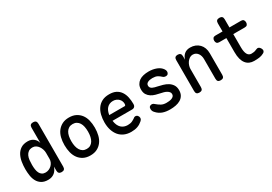

<svg xmlns="http://www.w3.org/2000/svg" viewBox="26 -1617 3547 2504"><g transform="rotate(-30 1800.0 -365.0)"><path d="M465 10Q439 10 426 -3Q413 -16 413 -42V-102Q404 -77 391 -56.5Q378 -36 360 -21.5Q342 -7 318.5 1.5Q295 10 264 10Q205 10 167 -13.5Q129 -37 108 -75Q87 -113 79.5 -161.5Q72 -210 72 -260Q72 -313 80.5 -366.5Q89 -420 111.5 -463Q134 -506 174.5 -533Q215 -560 279 -560Q332 -560 368 -531Q404 -502 413 -457V-688Q413 -715 426 -727.5Q439 -740 465 -740Q491 -740 504 -727.5Q517 -715 517 -688V-42Q517 -16 504.5 -3Q492 10 465 10ZM282 -90Q308 -90 332 -100.5Q356 -111 374 -128.5Q392 -146 402.5 -169Q413 -192 413 -217V-311Q413 -336 404.5 -362Q396 -388 381 -410Q366 -432 344 -446Q322 -460 296 -460Q256 -460 232.5 -443Q209 -426 196 -398Q183 -370 179.5 -335Q176 -300 176 -264Q176 -229 180.5 -197Q185 -165 197 -141Q209 -117 230 -103.5Q251 -90 282 -90Z M900 10Q841 10 798 -12Q755 -34 726.5 -72Q698 -110 684.5 -162.5Q671 -215 671 -276Q671 -337 684 -388.5Q697 -440 726 -478Q755 -516 798 -538Q841 -560 900 -560Q960 -560 1003 -538Q1046 -516 1074.5 -478.5Q1103 -441 1116 -389Q1129 -337 1129 -276Q1129 -215 1115.5 -162.5Q1102 -110 1073.5 -72Q1045 -34 1002 -12Q959 10 900 10ZM900 -88Q933 -88 956.5 -102Q980 -116 995.5 -141Q1011 -166 1018.5 -200.5Q1026 -235 1026 -276Q1026 -317 1019 -351Q1012 -385 996.5 -409.5Q981 -434 957 -448Q933 -462 900 -462Q867 -462 843 -448Q819 -434 803.5 -409Q788 -384 781 -350Q774 -316 774 -275Q774 -234 781.5 -200Q789 -166 804.5 -141Q820 -116 843.5 -102Q867 -88 900 -88Z M1659 -141Q1680 -141 1693 -125.5Q1706 -110 1706 -91Q1706 -80 1701.5 -70.5Q1697 -61 1683 -48Q1667 -34 1649 -23Q1631 -12 1610 -4.5Q1589 3 1565.5 6.5Q1542 10 1516 10Q1457 10 1411.5 -10Q1366 -30 1335 -67Q1304 -104 1287.5 -156Q1271 -208 1271 -272Q1271 -328 1283.5 -380.5Q1296 -433 1324 -473Q1352 -513 1396.5 -536.5Q1441 -560 1506 -560Q1567 -560 1607.5 -539Q1648 -518 1673 -481Q1698 -444 1708.5 -395Q1719 -346 1719 -289Q1719 -267 1705.5 -252.5Q1692 -238 1669 -238H1373Q1378 -200 1390.5 -172Q1403 -144 1422 -126Q1441 -108 1465.5 -99Q1490 -90 1518 -90Q1561 -90 1588 -103.5Q1615 -117 1630 -128Q1638 -136 1644.5 -138.5Q1651 -141 1659 -141ZM1373 -324H1606Q1611 -324 1616 -329.5Q1621 -335 1621 -353Q1621 -373 1613.5 -392Q1606 -411 1591 -426Q1576 -441 1554.5 -450.5Q1533 -460 1506 -460Q1477 -460 1454 -450Q1431 -440 1414.5 -422Q1398 -404 1388 -379.5Q1378 -355 1373 -324Z M2101 10Q2070 10 2041.5 6Q2013 2 1988.5 -7Q1964 -16 1942 -31Q1920 -46 1900 -69Q1889 -80 1883.5 -94.5Q1878 -109 1878 -124Q1878 -148 1891 -158.5Q1904 -169 1920 -169Q1931 -169 1940.5 -165Q1950 -161 1961 -151Q1992 -124 2023.5 -106.5Q2055 -89 2100 -89Q2117 -89 2138.5 -91Q2160 -93 2178 -99.5Q2196 -106 2208.5 -118.5Q2221 -131 2221 -152Q2221 -172 2208.5 -186Q2196 -200 2178 -210Q2160 -220 2138.5 -226Q2117 -232 2100 -235Q2065 -242 2029 -252Q1993 -262 1964 -280.5Q1935 -299 1916.5 -328.5Q1898 -358 1898 -404Q1898 -446 1914 -475.5Q1930 -505 1957 -524Q1984 -543 2021 -551.5Q2058 -560 2100 -560Q2164 -560 2217 -539.5Q2270 -519 2297 -479Q2304 -469 2307.5 -459Q2311 -449 2311 -439Q2311 -419 2299.5 -406Q2288 -393 2267 -393Q2256 -393 2244 -397Q2232 -401 2221 -412Q2200 -433 2172.5 -447Q2145 -461 2100 -461Q2079 -461 2061.5 -457.5Q2044 -454 2030.5 -447Q2017 -440 2009.5 -429.5Q2002 -419 2002 -403Q2002 -385 2011 -373Q2020 -361 2035 -353.5Q2050 -346 2067.5 -341.5Q2085 -337 2100 -334Q2138 -326 2178 -314.5Q2218 -303 2250.5 -283Q2283 -263 2304 -231Q2325 -199 2325 -151Q2325 -105 2306.5 -74Q2288 -43 2257 -24.5Q2226 -6 2185.5 2Q2145 10 2101 10Z M2591 -316V-42Q2591 -15 2578.5 -2.5Q2566 10 2539 10Q2513 10 2500.5 -2.5Q2488 -15 2488 -42V-509Q2488 -535 2500.5 -547.5Q2513 -560 2538 -560Q2563 -560 2576.5 -547.5Q2590 -535 2590 -509V-455Q2604 -504 2638 -532Q2672 -560 2726 -560Q2768 -560 2802 -546Q2836 -532 2861 -506.5Q2886 -481 2899 -445.5Q2912 -410 2912 -367V-42Q2912 -15 2899.5 -2.5Q2887 10 2861 10Q2834 10 2821.5 -2.5Q2809 -15 2809 -42V-340Q2809 -364 2802.5 -386Q2796 -408 2783.5 -425Q2771 -442 2752.5 -452.5Q2734 -463 2708 -463Q2682 -463 2660.5 -448.5Q2639 -434 2623.5 -412.5Q2608 -391 2599.5 -365Q2591 -339 2591 -316Z M3477 -530Q3501 -530 3512.5 -516.5Q3524 -503 3524 -480Q3524 -457 3512.5 -443.5Q3501 -430 3477 -430H3302V-234Q3302 -161 3322 -125.5Q3342 -90 3382 -90Q3401 -90 3419 -93Q3437 -96 3458 -106Q3480 -117 3497 -111Q3514 -105 3526 -84Q3539 -62 3534 -44Q3529 -26 3508 -16Q3477 1 3441.5 5.5Q3406 10 3365 10Q3327 10 3296 -3.5Q3265 -17 3243 -45Q3221 -73 3209.5 -116Q3198 -159 3198 -218V-430H3089Q3066 -430 3054.5 -443.5Q3043 -457 3043 -480Q3043 -503 3054.5 -516.5Q3066 -530 3090 -530H3198V-653Q3198 -680 3211 -692.5Q3224 -705 3250 -705Q3276 -705 3289 -692.5Q3302 -680 3302 -653V-530Z"/></g></svg>

Font: Maple Mono NL Medium
Style: Regular
Weight: 500
Monospace: yes
Designer: subframe7536
Version: Version 7.000